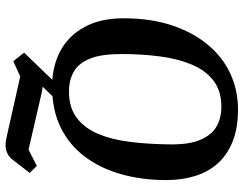

<svg xmlns="http://www.w3.org/2000/svg" viewBox="-113 -587 879 693"><g transform="rotate(90 326.5 -240.5)"><path d="M503 179Q490 179 472 174.5Q454 170 434 166L256 126L201 151L170 112L277 1L337 -1L293 45Q304 46 317 49Q330 52 343 55L520 96L579 66L604 92L556 154Q547 166 533.5 172.5Q520 179 503 179ZM292 11Q221 11 165.5 -18Q110 -47 78 -105Q46 -163 46 -247Q46 -344 71 -420Q96 -496 140.5 -550Q185 -604 245 -632Q305 -660 375 -660Q444 -660 492.5 -640Q541 -620 571.5 -585Q602 -550 616 -502.5Q630 -455 630 -402Q630 -313 608.5 -237.5Q587 -162 544.5 -106Q502 -50 439 -19.5Q376 11 292 11ZM310 -50Q369 -50 406 -78.5Q443 -107 463.5 -156Q484 -205 492 -269.5Q500 -334 501 -406Q503 -480 485.5 -522Q468 -564 437.5 -582Q407 -600 365 -600Q308 -600 271 -571.5Q234 -543 213 -493Q192 -443 183.5 -377.5Q175 -312 175 -239Q175 -167 191.5 -126Q208 -85 238.5 -67.5Q269 -50 310 -50Z"/></g></svg>

Font: Faustina SemiBold
Style: Italic
Weight: 600
Italic angle: -8°
Designer: Alfonso Garcia
Foundry: http://www.omnibus-type.com
Version: Version 1.200